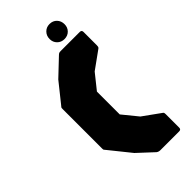

<svg xmlns="http://www.w3.org/2000/svg" viewBox="-249 -852 910 910"><g transform="rotate(-45 206.5 -397.0)"><path d="M240.5 0Q228.5 0 220.5 -6.5L143.5 -78L59 -183Q53.5 -189.5 52 -191.5Q50.5 -193.5 50.5 -201V-466Q50.5 -473.5 52 -475.5Q53.5 -477.5 59 -484L135 -579L220.5 -660Q225.5 -664.5 229 -665.5Q232.5 -666.5 240.5 -666.5H366.5Q379 -666.5 379 -654V-564Q379 -560 378.2 -555.8Q377.5 -551.5 373.5 -548.5L284 -484L224 -409V-256L286 -180L373.5 -117Q377.5 -114.5 378.2 -111Q379 -107.5 379 -103V-12.5Q379 0 366.5 0ZM291.5 -693.5Q270 -693.5 255.8 -707.8Q241.5 -722 241.5 -743.5Q241.5 -765.5 255.8 -780Q270 -794.5 291.5 -794.5Q313.5 -794.5 327.5 -780Q341.5 -765.5 341.5 -743.5Q341.5 -722 327.5 -707.8Q313.5 -693.5 291.5 -693.5Z"/></g></svg>

Font: Jaro 24pt
Style: Regular
Weight: 400
Designer: Agyei Archer, Celine Hurka, Mirko Velimirović
Version: Version 1.000